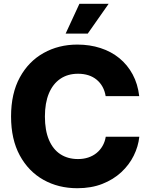

<svg xmlns="http://www.w3.org/2000/svg" viewBox="-20 -970 781 1000"><path d="M382.8 10.3Q284.2 10.3 206.3 -33.4Q128.4 -77.1 83 -160.6Q37.6 -244.1 37.6 -363.3Q37.6 -483.4 83.3 -566.9Q128.9 -650.4 207.3 -694.1Q285.6 -737.8 382.8 -737.8Q447.8 -737.8 503.4 -719.7Q559.1 -701.7 601.6 -667Q644 -632.3 670.9 -582.5Q697.8 -532.7 705.1 -469.2H530.3Q525.9 -496.6 513.9 -518.1Q502 -539.6 483.4 -554.9Q464.8 -570.3 440.4 -578.1Q416 -585.9 386.7 -585.9Q333 -585.9 294.2 -559.6Q255.4 -533.2 234.6 -483.4Q213.9 -433.6 213.9 -363.3Q213.9 -291 234.9 -241.5Q255.9 -191.9 294.7 -166.7Q333.5 -141.6 386.2 -141.6Q415.5 -141.6 439.7 -149.7Q463.9 -157.7 482.7 -172.9Q501.5 -188 513.9 -209.5Q526.4 -231 530.8 -257.8H705.6Q700.2 -207 676.5 -159.2Q652.8 -111.3 611.6 -73Q570.3 -34.7 512.9 -12.2Q455.6 10.3 382.8 10.3ZM321.8 -794.9 393.6 -950.2H545.9L437 -794.9Z"/></svg>

Font: Inter 17pt ExtraBold
Style: Regular
Weight: 800
Version: Version 4.001;git-66647c0bb